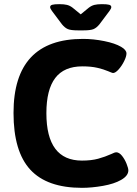

<svg xmlns="http://www.w3.org/2000/svg" viewBox="-20 -895 659 923"><path d="M45 -352Q45 -708 379 -708Q429 -708 481 -697.5Q533 -687 562 -670Q588 -655 588 -638Q588 -624 577 -601.5Q566 -579 550.5 -561.5Q535 -544 523 -544Q520 -544 499 -553Q478 -562 448 -569Q418 -576 376 -576Q288 -576 245.5 -520Q203 -464 203 -351Q203 -123 374 -123Q419 -123 452 -132Q485 -141 516 -155Q532 -163 538 -163Q553 -163 566.5 -146Q580 -129 588.5 -107.5Q597 -86 597 -76Q597 -50 562 -30Q529 -11 475 -1.5Q421 8 374 8Q206 8 125.5 -79.5Q45 -167 45 -352ZM278 -778 230 -842Q221 -854 221 -861Q221 -869 231 -872Q241 -875 266 -875Q288 -875 302 -871.5Q316 -868 329 -858L368 -826L407 -858Q420 -868 434 -871.5Q448 -875 470 -875Q495 -875 505 -872Q515 -869 515 -861Q515 -854 506 -842L458 -778Q444 -761 429.5 -755Q415 -749 382 -749H354Q321 -749 306.5 -755Q292 -761 278 -778Z"/></svg>

Font: Asap-Bold
Style: Bold
Weight: 700
Designer: Pablo Cosgaya
Foundry: Omnibus-Type
Version: Version 2.000; ttfautohint (v1.8)